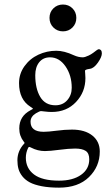

<svg xmlns="http://www.w3.org/2000/svg" viewBox="-20 -654 496 856"><path d="M218 -531.5Q200.7 -548.8 200.7 -574.2Q200.7 -599.6 218 -616.7Q235.4 -633.8 260.7 -633.8Q286.1 -633.8 303.2 -616.7Q320.3 -599.6 320.3 -574.2Q320.3 -548.8 303.2 -531.5Q286.1 -514.2 260.7 -514.2Q235.4 -514.2 218 -531.5ZM64.9 -283.2Q64.9 -325.2 89.1 -358.9Q113.3 -392.6 151.1 -410.2Q189 -427.7 231 -427.7Q266.1 -427.7 309.1 -407.7Q329.6 -398.4 349.1 -398.4Q358.4 -398.4 376 -406.7Q386.2 -411.6 395.8 -418.7Q405.3 -425.8 411.1 -430.2Q417 -434.6 420.9 -434.6Q426.3 -434.6 430.2 -429.9Q434.1 -425.3 434.1 -416Q434.1 -399.9 416.5 -374.8Q398.9 -349.6 380.9 -347.2Q358.9 -344.2 358.9 -338.4Q358.9 -335.9 359.9 -324.5Q360.8 -313 360.8 -305.7Q360.8 -243.7 318.8 -199.2Q276.9 -154.8 210.9 -154.8Q196.3 -154.8 181.6 -156.7Q167 -158.7 163.1 -158.7Q156.7 -158.7 140.1 -148.9Q116.2 -134.3 116.2 -111.3Q116.2 -66.4 174.8 -66.4Q194.8 -66.4 232.2 -71.3Q269.5 -76.2 300.8 -76.2Q358.4 -76.2 391.6 -49.8Q424.8 -23.4 424.8 21.5Q424.8 88.4 376.7 135.5Q328.6 182.6 243.2 182.6Q199.2 182.6 166.3 176.3Q133.3 169.9 113 159.2Q92.8 148.4 80.1 132.6Q67.4 116.7 62.5 99.4Q57.6 82 57.6 60.5Q57.6 19.5 86.9 -12.7Q89.8 -15.6 89.8 -17.1L85.9 -22.5Q65.9 -47.9 65.9 -81.5Q65.9 -136.2 116.2 -162.6Q127 -168 127 -169.4Q127 -170.9 116.2 -177.7Q64.9 -210 64.9 -283.2ZM227.1 -184.6Q259.8 -184.6 279.8 -207.3Q299.8 -230 299.8 -262.7Q299.8 -317.9 272 -358.2Q244.1 -398.4 203.1 -398.4Q172.4 -398.4 154.8 -376.5Q137.2 -354.5 137.2 -318.8Q137.2 -259.3 159.4 -221.9Q181.6 -184.6 227.1 -184.6ZM95.2 49.3Q95.2 96.2 131.6 123.8Q168 151.4 243.2 151.4Q304.7 151.4 341.3 125.5Q377.9 99.6 377.9 56.2Q377.9 29.3 362.1 18.8Q346.2 8.3 314.9 8.3Q287.1 8.3 244.6 13.9Q202.1 19.5 180.2 19.5Q147.9 19.5 118.2 3.9Q112.8 1 109.9 1Q107.4 1 105 6.3Q95.2 26.9 95.2 49.3Z"/></svg>

Font: Cooper*
Style: Regular
Weight: 400
Designer: Owen Earl
Foundry: indestructible type*
Version: Version 0.001